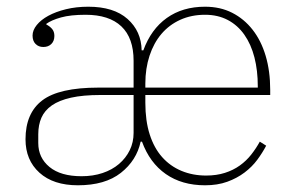

<svg xmlns="http://www.w3.org/2000/svg" viewBox="-20 -540 881 572"><path d="M212 12Q139 12 97.5 -25.5Q56 -63 56 -125Q56 -203 106 -241Q156 -279 273 -279H378V-359Q378 -427 341.5 -461.5Q305 -496 235 -496Q190 -496 161.5 -488Q133 -480 118 -469V-467Q128 -462 135 -454Q142 -446 142 -433Q142 -418 133 -409Q124 -400 109 -400Q95 -400 86 -409Q77 -418 77 -434Q77 -450 89.5 -465.5Q102 -481 124 -493Q146 -505 176.5 -512.5Q207 -520 243 -520Q319 -520 360 -483.5Q401 -447 402 -390H407Q430 -453 477 -486.5Q524 -520 591 -520Q636 -520 671.5 -502Q707 -484 732.5 -451.5Q758 -419 771.5 -373.5Q785 -328 785 -272V-257H413V-234Q413 -180 426 -139.5Q439 -99 463 -72Q487 -45 520.5 -31Q554 -17 594 -17Q625 -17 650 -25Q675 -33 694.5 -47Q714 -61 728.5 -79.5Q743 -98 754 -118L773 -106Q762 -85 746.5 -64Q731 -43 708.5 -26Q686 -9 657 1.5Q628 12 591 12Q522 12 474 -21.5Q426 -55 403 -118H399Q387 -62 340 -25Q293 12 212 12ZM223 -15Q257 -15 285.5 -24.5Q314 -34 334.5 -51.5Q355 -69 366.5 -92.5Q378 -116 378 -144V-257H280Q227 -257 191.5 -249Q156 -241 134.5 -226Q113 -211 103.5 -189.5Q94 -168 94 -140V-114Q94 -70 127.5 -42.5Q161 -15 223 -15ZM413 -279H748V-283Q748 -330 738 -369Q728 -408 708 -436.5Q688 -465 658.5 -480.5Q629 -496 591 -496Q550 -496 517 -481Q484 -466 461 -439Q438 -412 425.5 -374Q413 -336 413 -291Z"/></svg>

Font: IBM Plex Serif ExtLt
Style: Regular
Weight: 200
Designer: Mike Abbink, Paul van der Laan, Pieter van Rosmalen
Foundry: Bold Monday
Version: Version 3.001